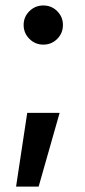

<svg xmlns="http://www.w3.org/2000/svg" viewBox="-20 -524 312 706"><path d="M39.1 162.1 80.1 -108.9H199.2L122.1 162.1ZM139.2 -359.9Q109.4 -359.9 88.1 -381.1Q66.9 -402.3 66.9 -432.1Q66.9 -461.9 88.1 -482.9Q109.4 -503.9 139.2 -503.9Q169.4 -503.9 190.4 -482.9Q211.4 -461.9 211.4 -432.1Q211.4 -401.9 190.4 -380.9Q169.4 -359.9 139.2 -359.9Z"/></svg>

Font: Inter Cardless Tabular Medium
Style: Regular
Weight: 500
Designer: Rasmus Andersson
Foundry: rsms
Version: Version 4.000;git-4fc901f